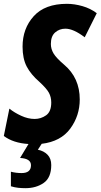

<svg xmlns="http://www.w3.org/2000/svg" viewBox="-40 -744 526 1004"><path d="M93 240Q149 240 188.5 212.5Q228 185 228 119Q228 85 208.5 65Q189 45 158 39L178 8Q278 -4 327.5 -71.5Q377 -139 377 -224Q377 -337 295 -406Q254 -441 240 -464.5Q226 -488 226 -514Q226 -555 248.5 -574.5Q271 -594 302 -594Q344 -594 403 -549L466 -675Q433 -700 391 -712Q349 -724 310 -724Q195 -724 136.5 -659.5Q78 -595 78 -500Q78 -438 99.5 -396.5Q121 -355 166 -316Q204 -281 216 -258.5Q228 -236 228 -208Q228 -160 201 -141Q174 -122 141 -122Q107 -122 71 -138.5Q35 -155 9 -176L-20 -33Q29 4 109 9L65 82Q122 85 122 120Q122 161 73 161Q44 161 17 154V230Q36 236 55 238Q74 240 93 240Z"/></svg>

Font: Noto Sans UI Condensed ExtraBold
Style: Italic
Weight: 800
Width: 3
Designer: Monotype Design Team
Foundry: Monotype Imaging Inc.
Version: 1.001